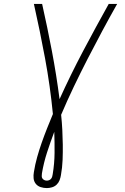

<svg xmlns="http://www.w3.org/2000/svg" viewBox="-20 -755 640 980"><path d="M219 205Q203 205 187.5 200Q172 195 162.5 183Q153 171 151.5 155Q150 139 153 123Q159 85 169.5 47.5Q180 10 193 -27Q206 -64 220.5 -100.5Q235 -137 250 -173Q236 -317 210 -457Q184 -597 153 -735H195Q222 -615 245 -494Q268 -373 284 -249Q340 -373 404 -494Q468 -615 535 -735H578Q539 -666 501.5 -596Q464 -526 427.5 -455Q391 -384 357 -313Q323 -242 292 -169Q296 -131 298 -93Q300 -55 300.5 -16.5Q301 22 299.5 61Q298 100 291 139Q289 152 284 165Q279 178 269 187.5Q259 197 245.5 201Q232 205 219 205ZM219 167Q225 167 231 164.5Q237 162 241 157Q245 152 246.5 146Q248 140 249 134Q258 80 258.5 26Q259 -28 257 -82Q237 -29 220 23.5Q203 76 194 130Q193 137 193 144Q193 151 196.5 156Q200 161 206 164Q212 167 219 167Z"/></svg>

Font: Iosevka Curly XLtExObl
Style: Regular
Weight: 200
Width: 7
Italic angle: -9°
Monospace: yes
Designer: Belleve Invis
Foundry: Belleve Invis
Version: Version 11.0.1; ttfautohint (v1.8.3)